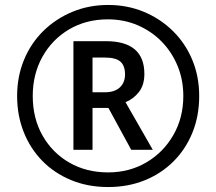

<svg xmlns="http://www.w3.org/2000/svg" viewBox="-20 -744 872 774"><path d="M416 10Q334 10 266.5 -18Q199 -46 150.5 -95.5Q102 -145 75.5 -212Q49 -279 49 -357Q49 -435 76.5 -502Q104 -569 154 -618.5Q204 -668 271 -696Q338 -724 416 -724Q493 -724 559.5 -696.5Q626 -669 676.5 -619.5Q727 -570 755 -503Q783 -436 783 -357Q783 -277 756 -210Q729 -143 679.5 -93.5Q630 -44 563 -17Q496 10 416 10ZM416 -49Q501 -49 569.5 -89Q638 -129 678.5 -199Q719 -269 719 -357Q719 -422 696 -478Q673 -534 632 -576Q591 -618 535.5 -642Q480 -666 415 -666Q327 -666 258.5 -625.5Q190 -585 151 -515Q112 -445 112 -357Q112 -267 151.5 -197.5Q191 -128 259.5 -88.5Q328 -49 416 -49ZM276 -140V-578H407Q562 -578 562 -446Q562 -401 540 -373Q518 -345 486 -332L596 -140H509L417 -309H353V-140ZM403 -372Q442 -372 463 -391.5Q484 -411 484 -444Q484 -479 465.5 -495.5Q447 -512 402 -512H353V-372Z"/></svg>

Font: Noto Sans Sinhala SemiCondensed SemiBold
Style: Regular
Weight: 600
Width: 4
Designer: Jelle Bosma - Monotype Design Team
Foundry: Monotype Imaging Inc.
Version: Version 2.006; ttfautohint (v1.8.4.7-5d5b)